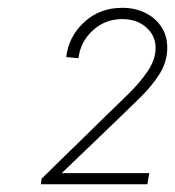

<svg xmlns="http://www.w3.org/2000/svg" viewBox="-20 -915 448 491"><path d="M84.5 -443.8 86.4 -458 246.6 -614.7Q274.9 -642.6 305.4 -671.9Q335.9 -701.2 356.9 -731.7Q377.9 -762.2 377.9 -792.5Q377.9 -823.7 354 -845Q330.1 -866.2 292.5 -866.2Q249 -866.2 217.3 -837.2Q185.5 -808.1 180.7 -766.1L149.4 -769Q155.3 -821.3 195.1 -858.2Q234.9 -895 292.5 -895Q325.2 -895 351.1 -882.3Q377 -869.6 392.3 -846.9Q407.7 -824.2 407.7 -793Q407.7 -756.8 387.7 -725.3Q367.7 -693.8 336.2 -663.3Q304.7 -632.8 270 -599.1L138.7 -473.1L136.7 -472.2H211.4H361.8L356.9 -443.8Z"/></svg>

Font: Reddit Sans ExtraLight
Style: Italic
Weight: 250
Italic angle: -11.25°
Designer: Stephen Hutchings
Version: Version 1.013